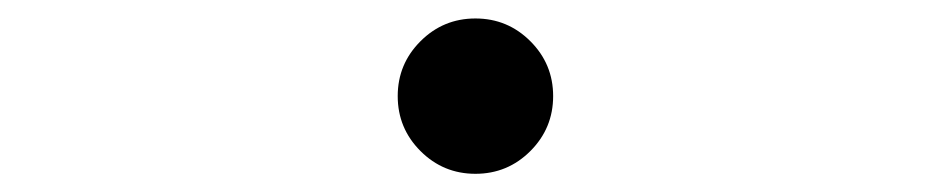

<svg xmlns="http://www.w3.org/2000/svg" viewBox="-20 -485 1040 210"><path d="M439.9 -319.8Q415 -344.7 415 -379.9Q415 -415 439.9 -439.9Q464.8 -464.8 500 -464.8Q535.2 -464.8 560.1 -439.9Q585 -415 585 -379.9Q585 -344.7 560.1 -319.8Q535.2 -294.9 500 -294.9Q464.8 -294.9 439.9 -319.8Z"/></svg>

Font: Gen Shin Gothic ExtraLight
Style: Regular
Weight: 100
Designer: [Source Han Sans]
Ryoko NISHIZUKA  (kana & ideographs); Paul D. Hunt (Latin, Greek & Cyrillic); Wenlong ZHANG  (bopomofo
Version: Version 1.002.20150607